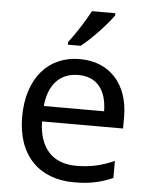

<svg xmlns="http://www.w3.org/2000/svg" viewBox="-54 -811 673 866"><g transform="rotate(5 282.0 -378.0)"><path d="M433 -756V-766H327C304 -721 261 -655 232 -618V-606H290C337 -642 408 -719 433 -756ZM292 -546C150 -546 55 -440 55 -264C55 -85 160 10 313 10C386 10 434 -1 489 -25V-102C433 -78 385 -65 317 -65C210 -65 149 -130 146 -251H513V-304C513 -450 429 -546 292 -546ZM291 -474C380 -474 420 -412 421 -321H148C157 -417 207 -474 291 -474Z"/></g></svg>

Font: Noto Sans Gurmukhi UI
Style: Regular
Weight: 400
Designer: Jelle Bosma - Monotype Design Team
Foundry: Monotype Imaging Inc.
Version: Version 2.004